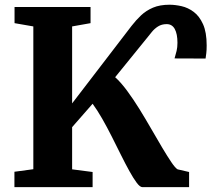

<svg xmlns="http://www.w3.org/2000/svg" viewBox="-20 -772 872 792"><path d="M39.5 0V-63.5L117.5 -74V-663L40 -676.5V-743H353.5V-676.5L277.5 -663V-345.5L522.5 -665Q541 -689 562 -708.8Q583 -728.5 611.2 -740.5Q639.5 -752.5 679 -752.5Q702.5 -752.5 729 -746.5Q755.5 -740.5 779 -723Q802.5 -705.5 817.5 -672.2Q832.5 -639 832.5 -585Q832.5 -564 831 -553Q829.5 -542 828 -530.5L700 -531Q705 -547.5 708.5 -562.2Q712 -577 712 -595.5Q712 -632 701 -652.2Q690 -672.5 667.5 -672.5Q647 -672.5 632 -663Q617 -653.5 606.2 -640Q595.5 -626.5 586 -615L455 -453.5Q478.5 -432.5 504 -398Q529.5 -363.5 554.8 -322.8Q580 -282 604 -240.2Q628 -198.5 649.2 -162.8Q670.5 -127 686.8 -103Q703 -79 712.5 -73.5L760 -62.5V0H567.5Q557.5 0 544 -18Q530.5 -36 514 -65.8Q497.5 -95.5 479 -132.8Q460.5 -170 441 -208.8Q421.5 -247.5 401.5 -282.5Q381.5 -317.5 362 -344L277.5 -247.5V-73.5L362 -62.5V0Z"/></svg>

Font: Merriweather Light 18pt ExtraBold
Style: Regular
Weight: 800
Version: Version 2.100